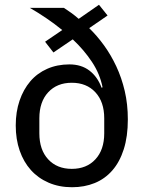

<svg xmlns="http://www.w3.org/2000/svg" viewBox="-20 -773 605 805"><path d="M431 -708 354 -655Q387 -623 416 -583Q445 -543 467.5 -495Q490 -447 503 -391.5Q516 -336 516 -272Q516 -201 499 -147.5Q482 -94 451 -58.5Q420 -23 377 -5.5Q334 12 282 12Q228 12 184 -7Q140 -26 109.5 -60Q79 -94 62.5 -141.5Q46 -189 46 -247Q46 -304 62 -351Q78 -398 107 -432Q136 -466 178 -484.5Q220 -503 271 -503Q321 -503 355 -477Q389 -451 406 -405L410 -407Q399 -463 365.5 -513.5Q332 -564 285 -608L204 -553L169 -598L241 -647Q209 -673 174.5 -696.5Q140 -720 105 -740H248Q262 -731 278 -719.5Q294 -708 310 -694L395 -753ZM281 -65Q343 -65 380 -105Q417 -145 417 -214V-277Q417 -346 380 -386Q343 -426 281 -426Q219 -426 182 -386Q145 -346 145 -277V-214Q145 -145 182 -105Q219 -65 281 -65Z"/></svg>

Font: IBM Plex Sans Arabic Text
Style: Regular
Weight: 450
Designer: Mike Abbink, Paul van der Laan, Pieter van Rosmalen, Wael Morcos, Khajak Apelian
Foundry: Bold Monday
Version: Version 1.2